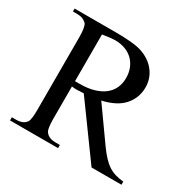

<svg xmlns="http://www.w3.org/2000/svg" viewBox="-119 -671 753 749"><g transform="rotate(30 257.5 -297.0)"><path d="M380.4 -45.4 209.5 -280.8Q199.7 -280.8 192.1 -280Q184.6 -279.3 178.7 -279.3Q173.3 -279.3 168 -279.5Q162.6 -279.8 156.2 -280.8V-134.8Q156.2 -86.9 167 -76.2Q180.7 -59.6 209.5 -59.6H229.5V-45.4H13.2V-59.6H32.2Q64.9 -59.6 77.6 -79.6Q85 -91.3 85 -134.8V-460.4Q85 -506.3 75.2 -520Q67.4 -527.8 56.9 -532Q46.4 -536.1 32.2 -536.1H13.2V-549.3H196.3Q236.8 -549.3 266.6 -546.6Q296.4 -543.9 315.9 -537.6Q335.4 -531.2 352.1 -520.3Q368.7 -509.3 380.9 -494.4Q393.1 -479.5 399.9 -460.9Q406.7 -442.4 406.7 -420.9Q406.7 -374 376.5 -339.4Q346.2 -304.7 282.7 -290.5L385.7 -145.5Q402.8 -121.6 417.5 -106Q432.1 -90.3 446.8 -80.8Q461.4 -71.3 477.8 -66.4Q494.1 -61.5 515.1 -59.6V-45.4ZM322.8 -414.6Q322.8 -438 315.2 -457.5Q307.6 -477.1 293.5 -491.2Q279.3 -505.4 259.3 -513.2Q239.3 -521 214.4 -521.5Q204.6 -521.5 189.9 -519.8Q175.3 -518.1 156.2 -515.1V-304.7H177.2Q214.4 -304.7 241.7 -313Q269 -321.3 287.1 -335.9Q305.2 -350.6 314 -370.6Q322.8 -390.6 322.8 -414.6Z"/></g></svg>

Font: Surma
Style: Regular
Weight: 400
Designer: Sue Lloyd-Williams
Foundry: Sylheti Translation And Research
Version: Version 3.000